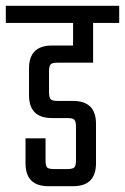

<svg xmlns="http://www.w3.org/2000/svg" viewBox="-40 -642 431 662"><path d="M281 -426H160Q140 -426 134.5 -420Q129 -414 129 -395V-325Q129 -306 134.5 -300Q140 -294 160 -294H212Q291 -294 291 -215V-79Q291 0 212 0H127Q48 0 48 -79V-165H117V-90Q117 -70 122.5 -64.5Q128 -59 148 -59H191Q210 -59 216 -64.5Q222 -70 222 -90V-204Q222 -224 216 -229.5Q210 -235 191 -235H139Q60 -235 60 -314V-406Q60 -485 139 -485H212V-563H-20V-622H371V-563H281Z"/></svg>

Font: Teko Light
Style: Regular
Weight: 300
Designer: Manushi Parikh, Jonny Pinhorn
Foundry: Indian Type Foundry
Version: Version 1.105;PS 1.0;hotconv 1.0.78;makeotf.lib2.5.61930; tt